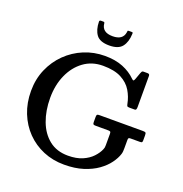

<svg xmlns="http://www.w3.org/2000/svg" viewBox="-167 -1118 1215 1277"><g transform="rotate(20 440.0 -480.0)"><path d="M535 -378.5H841.5Q857 -378.5 861.5 -375Q866 -371.5 866 -355V-320.5Q866 -309.5 862.5 -306.5Q859 -303.5 847.5 -303.5H783Q771.5 -303.5 768.8 -300Q766 -296.5 766 -285V-230.5Q766 -217.5 765.2 -207Q764.5 -196.5 761.5 -187Q751.5 -154.5 726.2 -119.8Q701 -85 659.5 -55.2Q618 -25.5 559.8 -7Q501.5 11.5 425.5 11.5Q345.5 11.5 277.5 -17Q209.5 -45.5 159 -97.2Q108.5 -149 80.2 -219.8Q52 -290.5 52 -375Q52 -458.5 82.5 -529Q113 -599.5 166.2 -651.8Q219.5 -704 288.8 -732.8Q358 -761.5 436.5 -761.5Q510 -761.5 564.2 -739.5Q618.5 -717.5 656 -680Q665 -671 669 -673Q673 -675 677.5 -687L694.5 -734Q697 -741 700.2 -745.8Q703.5 -750.5 710.5 -750.5H740Q755 -750.5 755 -737V-516.5Q755 -507.5 752.8 -500.5Q750.5 -493.5 741 -493.5H706.5Q692.5 -493.5 689.2 -497.5Q686 -501.5 684 -512.5Q675 -560 650 -601.8Q625 -643.5 576 -669.5Q527 -695.5 446 -695.5Q368 -695.5 310 -653Q252 -610.5 219.8 -538Q187.5 -465.5 187.5 -375Q187.5 -284.5 214.8 -211.8Q242 -139 295.8 -96.2Q349.5 -53.5 429 -53.5Q489 -53.5 531 -71.8Q573 -90 599.2 -118Q625.5 -146 637.5 -175Q640.5 -182 641.8 -188.2Q643 -194.5 643 -205V-286.5Q643 -298.5 638 -301Q633 -303.5 622.5 -303.5H536Q522.5 -303.5 518.8 -307Q515 -310.5 515 -323.5V-358.5Q515 -371.5 518.8 -375Q522.5 -378.5 535 -378.5ZM436.5 -836Q370.5 -836 345.2 -870.2Q320 -904.5 319 -962.5Q319 -972 330.5 -972H347Q355.5 -972 356 -964Q361.5 -901.5 436.5 -901.5Q508.5 -901.5 517.5 -957.5Q519 -964.5 519 -968.2Q519 -972 528 -972H545.5Q553.5 -972 554.8 -969.8Q556 -967.5 555.5 -960Q553.5 -903.5 527.5 -869.8Q501.5 -836 436.5 -836Z"/></g></svg>

Font: Besley Medium
Style: Regular
Weight: 500
Designer: Owen Earl
Foundry: indestructible type*
Version: Version 2.001; ttfautohint (v1.8.3)